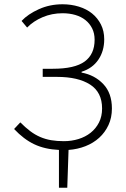

<svg xmlns="http://www.w3.org/2000/svg" viewBox="-20 -691 588 899"><path d="M256 188V11Q190 8 140.5 -15.5Q91 -39 46 -87L75 -118Q99 -94 121.5 -77Q144 -60 168.5 -49.5Q193 -39 220 -34.5Q247 -30 279 -30Q315 -30 347.5 -40Q380 -50 404.5 -69.5Q429 -89 443.5 -117.5Q458 -146 458 -183Q458 -259 402 -295Q346 -331 247 -331H180V-369H227Q330 -369 376.5 -403Q423 -437 423 -505Q423 -535 411.5 -558Q400 -581 380 -597Q360 -613 332.5 -621Q305 -629 273 -629Q223 -629 179.5 -610.5Q136 -592 107 -562L81 -593Q111 -625 162 -648Q213 -671 273 -671Q313 -671 349 -660Q385 -649 411 -628Q437 -607 452.5 -576.5Q468 -546 468 -507Q468 -452 440.5 -411.5Q413 -371 362 -355V-351Q423 -340 463.5 -297.5Q504 -255 504 -183Q504 -140 488 -105.5Q472 -71 444.5 -46Q417 -21 380 -6.5Q343 8 301 11L295 188Z"/></svg>

Font: Giro Light
Style: Regular
Weight: 300
Designer: Paul D. Hunt
Foundry: Adobe Systems Incorporated
Version: Version 1.000;PS 1.0;hotconv 1.0.88;makeotf.lib2.5.647800